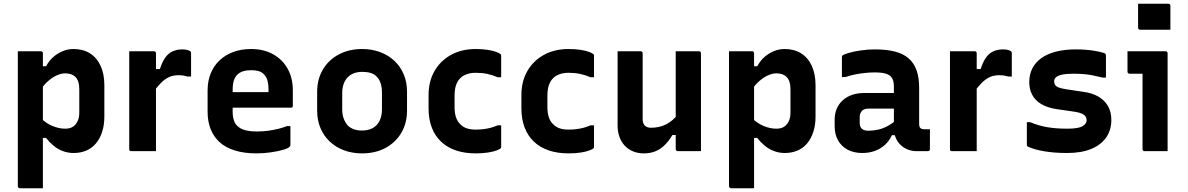

<svg xmlns="http://www.w3.org/2000/svg" viewBox="-20 -814 6400 1034"><path d="M76 -538Q98 -538 118 -538Q138 -538 158.5 -538Q179 -538 200 -538Q204 -538 206 -536.5Q208 -535 209.5 -533Q211 -531 211 -527Q211 -436 211 -345Q211 -254 211 -163Q211 -72 211 19Q211 110 211 200Q190 200 169.5 200Q149 200 129 200Q109 200 87 200Q84 200 81.5 198.5Q79 197 77.5 194.5Q76 192 76 189Q76 111 76 33Q76 -45 76 -124Q76 -203 76 -281Q76 -359 76 -437Q76 -465 76 -490Q76 -515 76 -538ZM376 -550Q427 -550 464 -527Q501 -504 521.5 -460Q542 -416 542 -355V-186Q542 -140 530 -103.5Q518 -67 496.5 -41.5Q475 -16 444.5 -3Q414 10 376 10Q347 10 319.5 0Q292 -10 269 -29Q246 -48 228 -71H199V-179Q226 -151 261.5 -136Q297 -121 331 -121Q356 -121 372 -131Q388 -141 397.5 -160.5Q407 -180 407 -208V-333Q407 -357 401.5 -373.5Q396 -390 386 -400Q377 -409 363 -414Q349 -419 331 -419Q310 -419 286.5 -408.5Q263 -398 241 -379Q219 -360 200 -333V-457H228Q244 -487 267 -507Q290 -527 317.5 -538.5Q345 -550 376 -550Z M801 -442H841Q853 -479 869 -502.5Q885 -526 908.5 -537Q932 -548 962 -548Q978 -548 988.5 -545Q999 -542 1003 -539Q1007 -536 1008 -533.5Q1009 -531 1009 -526Q1009 -510 1009 -494.5Q1009 -479 1009 -464Q1009 -449 1009 -433.5Q1009 -418 1009 -402H990Q980 -405 968 -407Q956 -409 941 -409Q910 -409 886.5 -397Q863 -385 843 -363.5Q823 -342 801 -313ZM820 0Q798 0 775.5 0Q753 0 731 0Q709 0 687 0Q684 0 682 -0.5Q680 -1 678.5 -2.5Q677 -4 676.5 -6Q676 -8 676 -11Q676 -48 676 -89.5Q676 -131 676 -175Q676 -219 676 -263.5Q676 -308 676 -352.5Q676 -397 676 -440Q676 -468 676 -493Q676 -518 676 -538Q701 -538 723.5 -538Q746 -538 767.5 -538Q789 -538 809 -538Q813 -538 815 -536.5Q817 -535 818.5 -533Q820 -531 820 -527Q820 -481 820 -430Q820 -379 820 -326Q820 -273 820 -217.5Q820 -162 820 -107.5Q820 -53 820 0Z M1332 -550Q1400 -550 1450.5 -522Q1501 -494 1529 -444Q1557 -394 1557 -327V-244Q1557 -241 1556 -238.5Q1555 -236 1552.5 -235Q1550 -234 1547 -234H1317Q1300 -234 1282.5 -234Q1265 -234 1248 -234H1207L1204 -318H1426Q1426 -322 1426 -325Q1426 -328 1426 -332Q1426 -361 1420 -381.5Q1414 -402 1401 -414Q1390 -426 1373 -431Q1356 -436 1332 -436Q1282 -436 1257.5 -411.5Q1233 -387 1233 -332V-210Q1233 -194 1236 -180Q1239 -166 1244 -155Q1249 -144 1258 -136Q1274 -120 1300.5 -113Q1327 -106 1362 -106Q1398 -106 1425.5 -110Q1453 -114 1478 -120Q1503 -126 1525 -135H1544Q1544 -109 1544 -83.5Q1544 -58 1544 -32Q1544 -30 1543 -28Q1542 -26 1540 -24Q1532 -15 1504 -7Q1476 1 1438 6.5Q1400 12 1361 12Q1295 12 1245 -3.5Q1195 -19 1163 -48Q1131 -77 1114.5 -118.5Q1098 -160 1098 -212V-326Q1098 -377 1114.5 -418Q1131 -459 1162 -488.5Q1193 -518 1236 -534Q1279 -550 1332 -550Z M1930 -550Q1984 -550 2028.5 -533Q2073 -516 2105 -485.5Q2137 -455 2154.5 -413Q2172 -371 2172 -320V-219Q2172 -151 2141.5 -99Q2111 -47 2056.5 -17.5Q2002 12 1930 12Q1876 12 1831.5 -5Q1787 -22 1755 -52.5Q1723 -83 1705.5 -125Q1688 -167 1688 -218V-319Q1688 -387 1718.5 -439Q1749 -491 1804 -520.5Q1859 -550 1930 -550ZM1931 -427Q1897 -427 1873 -413.5Q1849 -400 1836 -374.5Q1823 -349 1823 -313V-225Q1823 -197 1831 -175.5Q1839 -154 1853 -138Q1866 -125 1885.5 -118Q1905 -111 1929 -111Q1963 -111 1987.5 -124.5Q2012 -138 2024.5 -164Q2037 -190 2037 -225V-313Q2037 -344 2030 -365.5Q2023 -387 2009 -401Q1996 -415 1976.5 -421Q1957 -427 1931 -427Z M2542 -550Q2579 -550 2607 -545.5Q2635 -541 2652.5 -534.5Q2670 -528 2676 -522Q2678 -521 2678.5 -518.5Q2679 -516 2679 -513Q2679 -485 2679 -456Q2679 -427 2679 -398H2660Q2633 -410 2604 -416Q2575 -422 2541 -422Q2508 -422 2482 -409.5Q2456 -397 2442 -370Q2428 -343 2428 -300V-237Q2428 -205 2436 -181.5Q2444 -158 2461 -143Q2475 -129 2495 -122.5Q2515 -116 2541 -116Q2564 -116 2584 -118.5Q2604 -121 2623 -126Q2642 -131 2660 -139H2679Q2679 -110 2679 -81Q2679 -52 2679 -23Q2679 -21 2678.5 -19Q2678 -17 2676 -15Q2671 -10 2653.5 -3.5Q2636 3 2607.5 7.5Q2579 12 2542 12Q2482 12 2435 -4Q2388 -20 2355 -51.5Q2322 -83 2305 -128Q2288 -173 2288 -230V-302Q2288 -376 2320 -431.5Q2352 -487 2409 -518.5Q2466 -550 2542 -550Z M3042 -550Q3079 -550 3107 -545.5Q3135 -541 3152.5 -534.5Q3170 -528 3176 -522Q3178 -521 3178.5 -518.5Q3179 -516 3179 -513Q3179 -485 3179 -456Q3179 -427 3179 -398H3160Q3133 -410 3104 -416Q3075 -422 3041 -422Q3008 -422 2982 -409.5Q2956 -397 2942 -370Q2928 -343 2928 -300V-237Q2928 -205 2936 -181.5Q2944 -158 2961 -143Q2975 -129 2995 -122.5Q3015 -116 3041 -116Q3064 -116 3084 -118.5Q3104 -121 3123 -126Q3142 -131 3160 -139H3179Q3179 -110 3179 -81Q3179 -52 3179 -23Q3179 -21 3178.5 -19Q3178 -17 3176 -15Q3171 -10 3153.5 -3.5Q3136 3 3107.5 7.5Q3079 12 3042 12Q2982 12 2935 -4Q2888 -20 2855 -51.5Q2822 -83 2805 -128Q2788 -173 2788 -230V-302Q2788 -376 2820 -431.5Q2852 -487 2909 -518.5Q2966 -550 3042 -550Z M3430 -538Q3434 -538 3436 -536.5Q3438 -535 3439.5 -533Q3441 -531 3441 -527Q3441 -483 3441 -436.5Q3441 -390 3441 -344Q3441 -298 3441 -254.5Q3441 -211 3441 -172Q3441 -150 3452.5 -138Q3464 -126 3485 -126Q3508 -126 3528.5 -130.5Q3549 -135 3567.5 -144.5Q3586 -154 3603.5 -169Q3621 -184 3636 -205V-87H3601Q3583 -56 3561 -34Q3539 -12 3511.5 0Q3484 12 3446 12Q3416 12 3390 1.5Q3364 -9 3345 -29Q3326 -49 3316 -77Q3306 -105 3306 -139Q3306 -184 3306 -229Q3306 -274 3306 -319Q3306 -364 3306 -409Q3306 -441 3306 -473.5Q3306 -506 3306 -538Q3337 -538 3368.5 -538Q3400 -538 3430 -538ZM3744 -538Q3748 -538 3750 -536.5Q3752 -535 3753.5 -533Q3755 -531 3755 -527Q3755 -455 3755 -384Q3755 -313 3755 -241.5Q3755 -170 3755 -98Q3755 -79 3755 -62Q3755 -45 3755 -29Q3755 -13 3755 0Q3733 0 3711.5 0Q3690 0 3669.5 0Q3649 0 3630 0Q3627 0 3624.5 -1.5Q3622 -3 3620.5 -5Q3619 -7 3619 -11Q3619 -99 3619 -187Q3619 -275 3619 -362.5Q3619 -450 3619 -538Q3641 -538 3661.5 -538Q3682 -538 3702.5 -538Q3723 -538 3744 -538Z M3906 -538Q3928 -538 3948 -538Q3968 -538 3988.5 -538Q4009 -538 4030 -538Q4034 -538 4036 -536.5Q4038 -535 4039.5 -533Q4041 -531 4041 -527Q4041 -436 4041 -345Q4041 -254 4041 -163Q4041 -72 4041 19Q4041 110 4041 200Q4020 200 3999.5 200Q3979 200 3959 200Q3939 200 3917 200Q3914 200 3911.5 198.5Q3909 197 3907.5 194.5Q3906 192 3906 189Q3906 111 3906 33Q3906 -45 3906 -124Q3906 -203 3906 -281Q3906 -359 3906 -437Q3906 -465 3906 -490Q3906 -515 3906 -538ZM4206 -550Q4257 -550 4294 -527Q4331 -504 4351.5 -460Q4372 -416 4372 -355V-186Q4372 -140 4360 -103.5Q4348 -67 4326.5 -41.5Q4305 -16 4274.5 -3Q4244 10 4206 10Q4177 10 4149.5 0Q4122 -10 4099 -29Q4076 -48 4058 -71H4029V-179Q4056 -151 4091.5 -136Q4127 -121 4161 -121Q4186 -121 4202 -131Q4218 -141 4227.5 -160.5Q4237 -180 4237 -208V-333Q4237 -357 4231.5 -373.5Q4226 -390 4216 -400Q4207 -409 4193 -414Q4179 -419 4161 -419Q4140 -419 4116.5 -408.5Q4093 -398 4071 -379Q4049 -360 4030 -333V-457H4058Q4074 -487 4097 -507Q4120 -527 4147.5 -538.5Q4175 -550 4206 -550Z M4930 -341Q4930 -316 4930 -292.5Q4930 -269 4930 -244.5Q4930 -220 4930 -195.5Q4930 -171 4930 -148Q4930 -140 4931.5 -134Q4933 -128 4937 -124Q4940 -121 4945.5 -119.5Q4951 -118 4958 -118Q4961 -118 4963.5 -118Q4966 -118 4969 -118H4988Q4988 -91 4988 -64.5Q4988 -38 4988 -11Q4988 -6 4985 -3Q4982 0 4977 0Q4972 0 4952.5 0Q4933 0 4918 0Q4890 0 4868 -9Q4846 -18 4829 -34.5Q4812 -51 4803 -74Q4794 -97 4794 -126Q4794 -157 4794 -189Q4794 -221 4794 -252Q4794 -269 4794 -284.5Q4794 -300 4794 -316Q4794 -332 4794 -348Q4794 -377 4784 -393.5Q4774 -410 4751.5 -417Q4729 -424 4691 -424Q4663 -424 4636.5 -421Q4610 -418 4584.5 -413Q4559 -408 4533 -399H4514Q4514 -426 4514 -453Q4514 -480 4514 -506Q4514 -510 4515 -512Q4516 -514 4517 -515Q4523 -521 4550.5 -529Q4578 -537 4616 -542.5Q4654 -548 4691 -548Q4754 -548 4799 -536.5Q4844 -525 4873 -500Q4902 -475 4916 -435.5Q4930 -396 4930 -341ZM4610 -152Q4610 -131 4621.5 -120.5Q4633 -110 4657 -110Q4684 -110 4710 -116Q4736 -122 4761.5 -136Q4787 -150 4813 -172V-86H4783Q4770 -56 4746.5 -34.5Q4723 -13 4692 -1.5Q4661 10 4624 10Q4578 10 4544.5 -8Q4511 -26 4493 -58.5Q4475 -91 4475 -134V-169Q4475 -202 4486 -228Q4497 -254 4517.5 -273Q4538 -292 4567 -302.5Q4596 -313 4632 -313Q4667 -313 4700.5 -313Q4734 -313 4764.5 -313Q4795 -313 4822 -313Q4831 -313 4835.5 -297Q4840 -281 4841 -261.5Q4842 -242 4842 -229Q4810 -229 4780 -229Q4750 -229 4719.5 -229Q4689 -229 4657 -229Q4645 -229 4636.5 -226Q4628 -223 4622 -217Q4617 -211 4613.5 -203.5Q4610 -196 4610 -187Z M5221 -442H5261Q5273 -479 5289 -502.5Q5305 -526 5328.5 -537Q5352 -548 5382 -548Q5398 -548 5408.5 -545Q5419 -542 5423 -539Q5427 -536 5428 -533.5Q5429 -531 5429 -526Q5429 -510 5429 -494.5Q5429 -479 5429 -464Q5429 -449 5429 -433.5Q5429 -418 5429 -402H5410Q5400 -405 5388 -407Q5376 -409 5361 -409Q5330 -409 5306.5 -397Q5283 -385 5263 -363.5Q5243 -342 5221 -313ZM5240 0Q5218 0 5195.5 0Q5173 0 5151 0Q5129 0 5107 0Q5104 0 5102 -0.5Q5100 -1 5098.5 -2.5Q5097 -4 5096.5 -6Q5096 -8 5096 -11Q5096 -48 5096 -89.5Q5096 -131 5096 -175Q5096 -219 5096 -263.5Q5096 -308 5096 -352.5Q5096 -397 5096 -440Q5096 -468 5096 -493Q5096 -518 5096 -538Q5121 -538 5143.5 -538Q5166 -538 5187.5 -538Q5209 -538 5229 -538Q5233 -538 5235 -536.5Q5237 -535 5238.5 -533Q5240 -531 5240 -527Q5240 -481 5240 -430Q5240 -379 5240 -326Q5240 -273 5240 -217.5Q5240 -162 5240 -107.5Q5240 -53 5240 0Z M5728 -121Q5788 -121 5810 -134.5Q5832 -148 5832 -166Q5832 -177 5826.5 -186Q5821 -195 5807.5 -201.5Q5794 -208 5769 -212L5666 -227Q5618 -235 5586 -254.5Q5554 -274 5538.5 -304Q5523 -334 5523 -371Q5523 -413 5539.5 -445.5Q5556 -478 5588 -501Q5620 -524 5667 -536Q5714 -548 5774 -548Q5806 -548 5833 -545.5Q5860 -543 5882 -539Q5904 -535 5921 -530Q5928 -528 5931.5 -525.5Q5935 -523 5935.5 -519Q5936 -515 5936 -507Q5936 -486 5936 -454.5Q5936 -423 5936 -396H5918Q5891 -403 5866 -408Q5841 -413 5815 -415Q5789 -417 5760 -417Q5720 -417 5697.5 -411.5Q5675 -406 5666 -397Q5657 -388 5657 -376Q5657 -365 5662.5 -356.5Q5668 -348 5681 -343Q5694 -338 5717 -334L5811 -320Q5860 -314 5894 -294.5Q5928 -275 5946.5 -243.5Q5965 -212 5965 -168Q5965 -114 5937.5 -74Q5910 -34 5857 -12Q5804 10 5727 10Q5691 10 5660 7.5Q5629 5 5602.5 0.5Q5576 -4 5555 -10Q5534 -16 5519 -23Q5513 -25 5511.5 -28Q5510 -31 5510 -39Q5510 -62 5510 -94Q5510 -126 5510 -156H5528Q5552 -146 5574.5 -139.5Q5597 -133 5620.5 -129Q5644 -125 5670.5 -123Q5697 -121 5728 -121Z M6133 -11Q6133 -38 6133 -78.5Q6133 -119 6133 -166Q6133 -213 6133 -260Q6133 -307 6133 -348Q6133 -389 6133 -417H6126Q6120 -417 6112.5 -417Q6105 -417 6096.5 -417Q6088 -417 6079.5 -417Q6071 -417 6063 -417Q6058 -417 6055 -420Q6052 -423 6052 -428Q6052 -455 6052 -483Q6052 -511 6052 -538Q6069 -538 6090.5 -538Q6112 -538 6136 -538Q6160 -538 6183 -538Q6206 -538 6225.5 -538Q6245 -538 6257 -538Q6261 -538 6263 -536.5Q6265 -535 6266.5 -533Q6268 -531 6268 -527Q6268 -480 6268 -424.5Q6268 -369 6268 -312Q6268 -255 6268 -200Q6268 -145 6268 -97Q6268 -82 6268 -65.5Q6268 -49 6268 -33Q6268 -17 6268 0Q6235 0 6206.5 0Q6178 0 6144 0Q6139 0 6136 -3Q6133 -6 6133 -11ZM6109 -794Q6128 -794 6148.5 -794Q6169 -794 6190.5 -794Q6212 -794 6232.5 -794Q6253 -794 6272 -794Q6277 -794 6280 -791Q6283 -788 6283 -783V-654Q6264 -654 6243.5 -654Q6223 -654 6201.5 -654Q6180 -654 6159.5 -654Q6139 -654 6120 -654Q6115 -654 6112 -657Q6109 -660 6109 -665Z"/></svg>

Font: Recursive
Style: Bold
Weight: 700
Version: Version 1.085